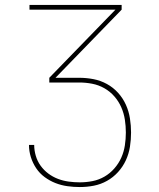

<svg xmlns="http://www.w3.org/2000/svg" viewBox="-20 -755 640 775"><path d="M302 0Q277 0 252 -3.5Q227 -7 204 -16Q181 -25 160.5 -40Q140 -55 126 -76Q112 -97 104.5 -121Q97 -145 97 -170H118Q118 -148 124.5 -126Q131 -104 144 -86Q157 -68 175 -54.5Q193 -41 214 -33Q235 -25 257.5 -22Q280 -19 302 -19Q328 -19 353.5 -24Q379 -29 401.5 -42Q424 -55 441.5 -75Q459 -95 469.5 -118.5Q480 -142 484 -168Q488 -194 488 -220Q488 -246 484 -272Q480 -298 469.5 -322Q459 -346 441.5 -366Q424 -386 401 -399Q378 -412 352 -417Q326 -422 300 -422H179V-441L446 -716H99V-735H471V-716L204 -441H300Q329 -441 357.5 -435.5Q386 -430 411.5 -416Q437 -402 456.5 -380.5Q476 -359 488 -332.5Q500 -306 504.5 -277Q509 -248 509 -220Q509 -191 504.5 -162.5Q500 -134 488 -108Q476 -82 456.5 -60.5Q437 -39 412 -25Q387 -11 359 -5.5Q331 0 302 0Z"/></svg>

Font: Iosevka SS04 Thin Extended
Style: Regular
Weight: 100
Width: 7
Monospace: yes
Designer: Belleve Invis
Foundry: Belleve Invis
Version: Version 19.0.0; ttfautohint (v1.8.4)